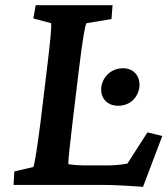

<svg xmlns="http://www.w3.org/2000/svg" viewBox="-20 -710 643 737"><path d="M529 7 603 -188 546 -202 469 -82C447 -78 423 -75 388 -75H323C288 -75 263 -76 242 -80C242 -98 249 -160 259 -245L283 -444C296 -550 306 -613 312 -621L408 -637L412 -690H117L108 -639L176 -621C179 -612 172 -542 160 -444L136 -245C124 -150 113 -80 108 -69L35 -52L32 0H388C422 0 485 4 529 7ZM369 -376C364 -336 389 -304 434 -304C479 -304 510 -336 515 -376C519 -415 496 -448 452 -448C407 -448 374 -415 369 -376Z"/></svg>

Font: TPK Tissa Web SemiBold
Style: Italic
Weight: 600
Italic angle: -7°
Designer: Jacques Le Bailly, Suppakit Chalermlarp | Katatrad Co.,Ltd.
Foundry: Jacques Le Bailly, Cadson Demak Co.,Ltd.
Version: Version 5.000;Glyphs 3.1.2 (3151)